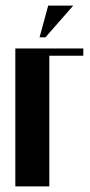

<svg xmlns="http://www.w3.org/2000/svg" viewBox="-20 -669 324 689"><path d="M35 -495H279V-469H157V0H35ZM122 -535 153 -649H243L143 -535Z"/></svg>

Font: Moniqa Black Heading
Style: Regular
Weight: 900
Designer: Rajesh Rajput
Foundry: Rajesh Rajput
Version: Version 1.000